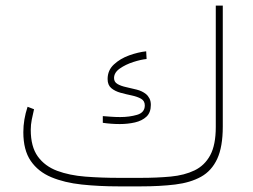

<svg xmlns="http://www.w3.org/2000/svg" viewBox="-20 -663 901 683"><path d="M402.8 -30.3H480Q538.6 -30.3 587.4 -34.9Q636.2 -39.6 672.1 -56.9Q708 -74.2 727.8 -110.8Q747.6 -147.5 747.6 -211.4V-643.1H772.5V-212.9Q772.5 -140.6 752.7 -97.9Q732.9 -55.2 695.1 -34.2Q657.2 -13.2 603 -6.6Q548.8 0 480 0H402.8Q332 0 270.5 -6.6Q209 -13.2 162.4 -32.7Q115.7 -52.2 89.4 -90.6Q63 -128.9 63 -192.9Q63 -237.8 78.1 -283.2L101.1 -274.4Q96.7 -255.9 93 -237.5Q89.4 -219.2 89.4 -201.2Q89.4 -141.1 114.5 -106.4Q139.6 -71.8 183.3 -55.4Q227.1 -39.1 283.7 -34.7Q340.3 -30.3 402.8 -30.3ZM345.7 -250Q358.4 -249 374.8 -247.8Q391.1 -246.6 407.7 -246.6Q440.4 -246.6 467.8 -254.6Q495.1 -262.7 495.1 -288.1Q495.1 -304.2 481.7 -311.8Q468.3 -319.3 448.5 -323.5Q428.7 -327.6 408.9 -333Q389.2 -338.4 376 -349.4Q362.8 -360.4 362.8 -381.8Q362.8 -413.1 385.3 -433.8Q407.7 -454.6 439.7 -466.1Q471.7 -477.5 500 -480.5L501.5 -453.1Q481.4 -451.2 454.1 -442.4Q426.8 -433.6 406.2 -419.2Q385.7 -404.8 385.7 -385.3Q385.7 -371.1 398.2 -364Q410.6 -356.9 429 -353Q447.3 -349.1 466.3 -344.2Q485.4 -339.4 499 -328.6Q506.8 -322.3 511.7 -312.7Q516.6 -303.2 516.6 -290Q516.6 -262.7 501 -248Q485.4 -233.4 460 -227.5Q434.6 -221.7 406.2 -221.7Q376 -221.7 345.7 -226.1Z"/></svg>

Font: Vazirmatn UI NL Thin
Style: Regular
Weight: 100
Designer: Saber Rastikerdar
Foundry: Saber Rastikerdar
Version: Version 33.003